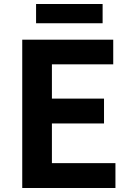

<svg xmlns="http://www.w3.org/2000/svg" viewBox="-20 -938 655 958"><path d="M91 0H556V-124H239V-322H499V-446H239V-617H545V-740H91ZM160 -822H492V-918H160Z"/></svg>

Font: Noto Sans T Chinese Bold
Style: Bold
Weight: 700
Designer: Ryoko NISHIZUKA (kana & ideographs); Paul D. Hunt (Latin, Greek & Cyrillic); Wenlong ZHANG (bopomofo); Sandoll Communica
Foundry: Adobe Systems Incorporated
Version: Version 1.000;PS 1;hotconv 1.0.78;makeotf.lib2.5.61930